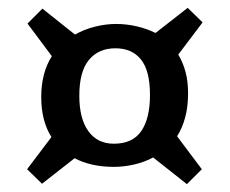

<svg xmlns="http://www.w3.org/2000/svg" viewBox="-20 -560 585 489"><path d="M456 -91 370 -159Q348 -147 321.5 -141Q295 -135 270 -135Q212 -135 170 -157L87 -92L49 -129L111 -211Q85 -252 85 -313Q85 -374 112 -417L50 -500L88 -538L171 -472Q194 -485 221.5 -492Q249 -499 276 -499Q302 -499 328 -493Q354 -487 376 -476L458 -540L496 -503L434 -421Q446 -401 452.5 -377Q459 -353 459 -322Q459 -288 451.5 -260.5Q444 -233 431 -213L494 -129ZM270 -194Q318 -194 340 -226.5Q362 -259 362 -318Q362 -380 339 -408.5Q316 -437 274 -437Q231 -437 206.5 -407.5Q182 -378 182 -316Q182 -258 205 -226Q228 -194 270 -194Z"/></svg>

Font: Literata 12pt Medium
Style: Regular
Weight: 500
Designer: Latin by Veronika Burian and Jose Scaglione. Greek by Irene Vlachou. Cyrillic by Vera Evstafieva.
Foundry: TypeTogether
Version: Version 3.002